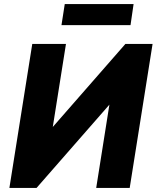

<svg xmlns="http://www.w3.org/2000/svg" viewBox="-20 -920 767 940"><path d="M26 0 138 -705H303L232 -258L204 -259L594 -705H727L615 0H451L522 -448L550 -447L159 0ZM281 -797 297 -900H634L619 -797Z"/></svg>

Font: Nunito Sans 10pt SemiCondensed Black
Style: Italic
Weight: 900
Width: 4
Italic angle: -9°
Designer: Vernon Adams
Foundry: Vernon Adams
Version: Version 3.101;gftools[0.9.27]